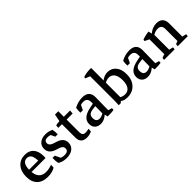

<svg xmlns="http://www.w3.org/2000/svg" viewBox="155 -1408 2280 2280"><g transform="rotate(-45 1295.5 -268.0)"><path d="M214.4 7.8Q126 7.8 78.1 -40Q30.3 -87.9 30.3 -176.8Q30.3 -266.6 77.1 -319.8Q124 -373 203.6 -373Q274.9 -373 313.5 -328.4Q352.1 -283.7 352.1 -200.2Q352.1 -192.9 351.6 -185.5Q351.1 -178.2 350.1 -171.4L268.1 -187Q268.1 -261.7 250.2 -294.9Q232.4 -328.1 192.4 -328.1Q114.3 -328.1 114.3 -204.6Q114.3 -48.8 238.8 -48.8Q287.6 -48.8 340.8 -68.8L337.4 -22.9Q314.5 -8.3 282.5 -0.2Q250.5 7.8 214.4 7.8ZM62 -171.4V-211.4H342.3L350.1 -171.4Z M529.3 7.8Q461.4 7.8 416.5 -23.4Q412.6 -41.5 410.6 -65.2Q408.7 -88.9 410.2 -113.8H448.2L488.3 -29.8L456.5 -59.1Q493.7 -35.2 537.1 -35.2Q600.1 -35.2 600.1 -85.4Q600.1 -122.6 549.3 -139.2L509.3 -151.9Q414.6 -181.6 414.6 -260.3Q414.6 -311.5 450.7 -341.8Q486.8 -372.1 547.4 -372.1Q602.1 -372.1 645.5 -349.6Q653.8 -312.5 652.3 -268.1H612.3L572.3 -352.1L620.1 -306.2Q578.1 -329.1 539.6 -329.1Q485.8 -329.1 485.8 -282.7Q485.8 -245.1 540 -227.5L580.1 -214.8Q627.4 -199.7 650.4 -173.3Q673.3 -147 673.3 -107.9Q673.3 -54.7 634.3 -23.4Q595.2 7.8 529.3 7.8Z M871.1 5.9Q772.5 5.9 772.5 -94.2V-329.6L776.9 -364.3L794.9 -457H850.6V-108.9Q850.6 -76.7 862.5 -62.3Q874.5 -47.9 901.4 -47.9Q923.3 -47.9 957.5 -56.2L954.6 -14.2Q918.5 5.9 871.1 5.9ZM710.9 -317.4 714.4 -356.4Q742.7 -363.3 776.9 -364.3H955.6L951.7 -317.4Z M1202.6 -52.7Q1202.6 -93.3 1203.6 -135.5Q1204.6 -177.7 1204.6 -214.8V-257.8Q1204.6 -327.1 1137.2 -327.1Q1092.8 -327.1 1055.2 -298.8L1023.9 -259.3Q1022.5 -300.8 1028.8 -335.9Q1094.2 -372.6 1167 -372.6Q1281.7 -372.6 1281.7 -263.2Q1281.7 -249 1281.2 -222.2Q1280.8 -195.3 1280.3 -164.3Q1279.8 -133.3 1279.3 -106.2Q1278.8 -79.1 1278.8 -64.5ZM1023.9 -259.3 1030.8 -314.9 1105.5 -343.3 1065.4 -259.3ZM1102.5 7.3Q1056.2 7.3 1028.8 -19.3Q1001.5 -45.9 1001.5 -90.8Q1001.5 -188 1142.6 -217.8L1222.2 -234.4L1227.1 -192.4L1157.2 -183.6Q1116.7 -178.7 1098.9 -161.6Q1081.1 -144.5 1081.1 -111.8Q1081.1 -47.4 1136.7 -47.4Q1175.8 -47.4 1227.5 -84L1236.3 -66.4Q1177.2 7.3 1102.5 7.3ZM1222.2 1.5 1205.6 -62 1278.8 -83V-29.8L1268.1 -49.3L1327.6 -32.2L1325.2 -3.9Q1285.2 2.4 1222.2 1.5Z M1548.8 8.8Q1474.6 8.8 1445.3 -37.1L1460.9 -73.7Q1504.4 -37.1 1554.2 -37.1Q1602.1 -37.1 1627.4 -73.5Q1652.8 -109.9 1652.8 -177.2Q1652.8 -244.1 1627.7 -280.3Q1602.5 -316.4 1556.2 -316.4Q1511.7 -316.4 1464.8 -279.8L1455.6 -300.8Q1516.1 -373 1591.3 -373Q1657.7 -373 1697.3 -324.7Q1736.8 -276.4 1736.8 -194.3Q1736.8 -101.6 1685.8 -46.4Q1634.8 8.8 1548.8 8.8ZM1408.7 0 1411.6 -70.3V-522.5L1489.7 -502.9V-37.1L1463.4 -19.5Q1454.1 -8.3 1441.9 0ZM1411.6 -436.5V-497.6L1418.9 -480.5L1353 -506.3L1355 -525.9Q1400.9 -542.5 1460.4 -544.9H1489.7V-460.9Z M1992.7 -52.7Q1992.7 -93.3 1993.7 -135.5Q1994.6 -177.7 1994.6 -214.8V-257.8Q1994.6 -327.1 1927.2 -327.1Q1882.8 -327.1 1845.2 -298.8L1814 -259.3Q1812.5 -300.8 1818.8 -335.9Q1884.3 -372.6 1957 -372.6Q2071.8 -372.6 2071.8 -263.2Q2071.8 -249 2071.3 -222.2Q2070.8 -195.3 2070.3 -164.3Q2069.8 -133.3 2069.3 -106.2Q2068.8 -79.1 2068.8 -64.5ZM1814 -259.3 1820.8 -314.9 1895.5 -343.3 1855.5 -259.3ZM1892.6 7.3Q1846.2 7.3 1818.8 -19.3Q1791.5 -45.9 1791.5 -90.8Q1791.5 -188 1932.6 -217.8L2012.2 -234.4L2017.1 -192.4L1947.3 -183.6Q1906.7 -178.7 1888.9 -161.6Q1871.1 -144.5 1871.1 -111.8Q1871.1 -47.4 1926.8 -47.4Q1965.8 -47.4 2017.6 -84L2026.4 -66.4Q1967.3 7.3 1892.6 7.3ZM2012.2 1.5 1995.6 -62 2068.8 -83V-29.8L2058.1 -49.3L2117.7 -32.2L2115.2 -3.9Q2075.2 2.4 2012.2 1.5Z M2440.9 -2.9V-249Q2440.9 -315.9 2376.5 -315.9Q2325.7 -315.9 2273.9 -274.9L2264.2 -299.3Q2293.9 -334.5 2332.5 -353.5Q2371.1 -372.6 2413.6 -372.6Q2464.4 -372.6 2491.7 -344.5Q2519 -316.4 2519 -264.2V-2.9ZM2220.2 -2.9V-329.1L2298.3 -308.6V-2.9ZM2170.4 0 2172.9 -29.3Q2187 -36.1 2201.2 -40.5Q2215.3 -44.9 2229.5 -48.3L2220.2 -12.2V-79.1H2298.3V-12.2L2290.5 -44.4L2350.1 -30.3L2347.7 0ZM2399.9 0 2402.3 -31.2Q2412.6 -36.1 2424.3 -40.5Q2436 -44.9 2450.2 -48.3L2440.9 -12.2V-79.1H2519V-12.2L2511.2 -44.4L2570.8 -30.3L2568.4 0ZM2220.2 -248.5V-311L2231.9 -289.6L2164.6 -321.8L2166.5 -342.3Q2188 -351.6 2216.3 -358.6Q2244.6 -365.7 2276.9 -368.7L2295.4 -291Z"/></g></svg>

Font: Markazi Text
Style: Regular
Weight: 400
Designer: Borna Izadpanah (Arabic designer), Fiona Ross (Arabic design director) and Florian Runge (Latin designer)
Foundry: Borna Izadpanah and Florian Runge
Version: Version 1.000